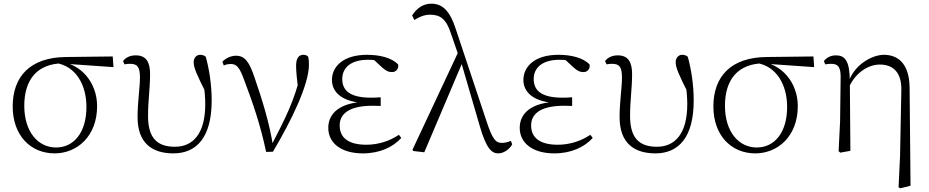

<svg xmlns="http://www.w3.org/2000/svg" viewBox="-20 -820 5052 1044"><path d="M277 14C398 14 508 -78 508 -243C508 -369 422 -478 291 -487L281 -478C392 -462 450 -359 450 -239C450 -96 379 -18 285 -18C187 -18 112 -103 112 -245C112 -386 181 -475 326 -476L339 -473L597 -455L593 -513L338 -510C143 -508 49 -403 49 -241C49 -84 146 14 277 14Z M923 14C1048 14 1131 -72 1131 -273C1131 -362 1117 -446 1099 -511C1092 -518 1081 -522 1068 -522C1048 -522 1033 -505 1033 -482C1033 -452 1050 -413 1106 -303L1101 -370L1086 -373C1093 -325 1096 -290 1096 -253C1096 -94 1030 -22 931 -22C829 -22 785 -76 785 -189C785 -276 796 -338 796 -417C796 -481 776 -519 718 -519C686 -519 662 -506 649 -488L657 -470C665 -472 676 -473 687 -473C728 -473 741 -455 741 -398C741 -343 728 -267 728 -183C728 -43 806 14 923 14Z M1427 6 1464 5C1564 -163 1660 -360 1660 -469C1660 -485 1659 -497 1656 -511C1650 -518 1643 -522 1630 -522C1604 -522 1590 -503 1590 -462C1590 -430 1595 -384 1604 -311L1618 -427C1578 -264 1531 -177 1458 -34L1452 -24H1465C1445 -154 1403 -285 1365 -396C1336 -483 1312 -517 1263 -517C1237 -517 1207 -504 1189 -484L1197 -464C1207 -469 1220 -472 1236 -472C1266 -472 1283 -454 1308 -384C1350 -273 1396 -144 1427 6Z M1953 14C2045 14 2117 -20 2162 -70L2149 -87C2097 -52 2035 -33 1972 -33C1876 -33 1827 -70 1827 -138C1827 -195 1869 -245 2007 -245C2017 -245 2026 -245 2050 -244V-291C2026 -289 2011 -289 1996 -289C1882 -289 1841 -329 1841 -390C1841 -453 1889 -495 1982 -495C2009 -495 2027 -492 2061 -485L2057 -502L2003 -504L2058 -453C2080 -434 2092 -428 2112 -428C2132 -428 2149 -444 2145 -469C2110 -507 2042 -522 1976 -522C1847 -522 1785 -459 1785 -385C1785 -317 1842 -263 1973 -259V-267C1827 -264 1765 -203 1765 -125C1765 -40 1838 14 1953 14Z M2227 1 2287 8 2498 -489 2475 -544 2223 -6ZM2690 14C2718 14 2751 -8 2765 -35L2758 -54C2740 -46 2720 -43 2708 -43C2675 -43 2657 -65 2626 -159L2458 -663C2427 -760 2386 -800 2326 -800C2282 -800 2247 -777 2221 -736L2233 -711C2259 -728 2286 -740 2319 -740C2374 -740 2407 -717 2433 -635L2483 -490L2486 -487L2588 -137C2625 -8 2655 14 2690 14Z M2994 14C3086 14 3158 -20 3203 -70L3190 -87C3138 -52 3076 -33 3013 -33C2917 -33 2868 -70 2868 -138C2868 -195 2910 -245 3048 -245C3058 -245 3067 -245 3091 -244V-291C3067 -289 3052 -289 3037 -289C2923 -289 2882 -329 2882 -390C2882 -453 2930 -495 3023 -495C3050 -495 3068 -492 3102 -485L3098 -502L3044 -504L3099 -453C3121 -434 3133 -428 3153 -428C3173 -428 3190 -444 3186 -469C3151 -507 3083 -522 3017 -522C2888 -522 2826 -459 2826 -385C2826 -317 2883 -263 3014 -259V-267C2868 -264 2806 -203 2806 -125C2806 -40 2879 14 2994 14Z M3544 14C3669 14 3752 -72 3752 -273C3752 -362 3738 -446 3720 -511C3713 -518 3702 -522 3689 -522C3669 -522 3654 -505 3654 -482C3654 -452 3671 -413 3727 -303L3722 -370L3707 -373C3714 -325 3717 -290 3717 -253C3717 -94 3651 -22 3552 -22C3450 -22 3406 -76 3406 -189C3406 -276 3417 -338 3417 -417C3417 -481 3397 -519 3339 -519C3307 -519 3283 -506 3270 -488L3278 -470C3286 -472 3297 -473 3308 -473C3349 -473 3362 -455 3362 -398C3362 -343 3349 -267 3349 -183C3349 -43 3427 14 3544 14Z M4087 14C4208 14 4318 -78 4318 -243C4318 -369 4232 -478 4101 -487L4091 -478C4202 -462 4260 -359 4260 -239C4260 -96 4189 -18 4095 -18C3997 -18 3922 -103 3922 -245C3922 -386 3991 -475 4136 -476L4149 -473L4407 -455L4403 -513L4148 -510C3953 -508 3859 -403 3859 -241C3859 -84 3956 14 4087 14Z M4540 2 4549 10 4604 0 4601 -377V-381C4600 -492 4573 -519 4525 -519C4494 -519 4472 -504 4460 -488L4467 -470C4479 -472 4489 -473 4500 -473C4537 -473 4551 -455 4551 -402L4548 -161ZM4866 198 4875 204 4931 190 4926 -342C4925 -476 4861 -522 4786 -522C4723 -522 4617 -468 4588 -356H4586L4596 -345C4633 -428 4704 -469 4764 -469C4835 -469 4883 -428 4881 -330L4874 30Z"/></svg>

Font: Source Han Serif TW VF
Style: Regular
Weight: 250
Designer: Ryoko NISHIZUKA 西塚涼子 (kana & ideographs); Frank Grießhammer (Latin, Greek & Cyrillic); Wenlong ZHANG 张文龙 (bopomofo); San
Foundry: Adobe
Version: Version 2.002;hotconv 1.1.0;makeotfexe 2.6.0